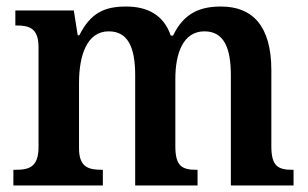

<svg xmlns="http://www.w3.org/2000/svg" viewBox="-20 -568 943 588"><path d="M21 0H295V-48H292C251 -48 222 -56 222 -114V-314C222 -398 246 -472 313 -472C372 -472 394 -423 394 -337V0H585V-48H582C540 -48 517 -57 517 -119V-327C517 -405 541 -472 606 -472C665 -472 687 -423 687 -337V0H879V-48H876C834 -48 811 -57 811 -119V-353C811 -489 753 -548 657 -548C595 -548 544 -530 510 -459H503C481 -523 431 -548 366 -548C302 -548 258 -530 223 -460H218L206 -536H27V-490H30C71 -490 98 -481 98 -423V-118C98 -57 70 -48 28 -48H21Z"/></svg>

Font: Noto Serif Armenian SemiCondensed SemiBold
Style: Regular
Weight: 600
Width: 4
Designer: Monotype Design Team
Foundry: Monotype Imaging Inc.
Version: Version 2.008